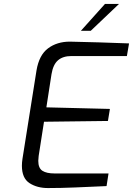

<svg xmlns="http://www.w3.org/2000/svg" viewBox="-20 -947 674 973"><path d="M91 -107Q91 -124 94 -143L165 -590Q178 -668 223.5 -702Q269 -736 334 -736Q478 -733 634 -727L623 -663H342Q299 -663 274 -641.5Q249 -620 241 -571L215 -403L537 -395L527 -334L203 -330L176 -157Q174 -139 174 -132Q174 -95 195 -81.5Q216 -68 256 -68H530L520 -4L452 -1Q432 0 360 3Q288 6 223 6Q168 6 129.5 -19Q91 -44 91 -107ZM512 -927H583L440 -791H390Z"/></svg>

Font: Exo
Style: Italic
Weight: 400
Italic angle: -9°
Designer: Natanael Gama
Foundry: Natanael Gama
Version: Version 1.500; ttfautohint (v1.6)